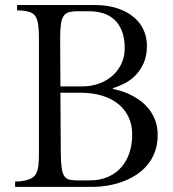

<svg xmlns="http://www.w3.org/2000/svg" viewBox="-20 -731 676 751"><path d="M421.4 -383.3Q431.2 -381.3 448 -376.7Q464.8 -372.1 484.4 -363.3Q503.9 -354.5 523.7 -340.8Q543.5 -327.1 559.8 -307.6Q576.2 -288.1 586.4 -262.2Q596.7 -236.3 596.7 -202.6Q596.7 -165 585.2 -135.3Q573.7 -105.5 554.2 -83Q534.7 -60.5 509 -44.7Q483.4 -28.8 455.3 -19Q427.2 -9.3 398.4 -4.6Q369.6 0 343.8 0H39.1V-21L56.6 -21.5Q82.5 -24.4 97.7 -31Q112.8 -37.6 120.4 -50.3Q127.9 -63 130.1 -83Q132.3 -103 132.3 -132.8V-577.6Q132.3 -611.8 129.6 -632.8Q127 -653.8 119.4 -666Q111.8 -678.2 98.6 -683.1Q85.4 -688 64.5 -689.9L46.9 -690.4V-711.4H349.1Q399.9 -711.4 438.5 -698.7Q477.1 -686 502.9 -664.3Q528.8 -642.6 541.7 -613.8Q554.7 -585 554.7 -552.2Q554.7 -512.2 541.5 -483.2Q528.3 -454.1 508.3 -434.6Q488.3 -415 465.1 -403.6Q441.9 -392.1 421.4 -386.2ZM282.2 -687Q262.2 -687 249 -683.1Q235.8 -679.2 228.3 -667.5Q220.7 -655.8 218 -634.8Q215.3 -613.8 215.3 -579.6L216.3 -393.1H301.8Q336.9 -393.1 367.2 -404.1Q397.5 -415 419.9 -434.8Q442.4 -454.6 455.1 -482.2Q467.8 -509.8 467.8 -542.5Q467.8 -581.1 457.3 -608.4Q446.8 -635.7 428.2 -653.3Q409.7 -670.9 384.3 -679Q358.9 -687 328.6 -687ZM330.1 -25.4Q371.1 -25.4 402.3 -39.1Q433.6 -52.7 454.6 -76.9Q475.6 -101.1 486.3 -133.5Q497.1 -166 497.1 -204.1Q497.1 -242.7 482.9 -272.9Q468.8 -303.2 442.4 -324.5Q416 -345.7 378.9 -356.9Q341.8 -368.2 295.9 -368.2H216.3L217.8 -131.8Q218.3 -97.7 220.9 -76.7Q223.6 -55.7 230.2 -44.4Q236.8 -33.2 248.5 -29.3Q260.3 -25.4 278.3 -25.4Z"/></svg>

Font: Varendra
Style: Regular
Weight: 400
Designer: Jacob Thomas
Foundry: Bangla Type Foundry
Version: Version 1.008